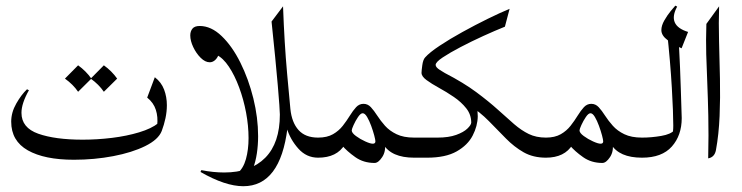

<svg xmlns="http://www.w3.org/2000/svg" viewBox="-20 -556 2618 677"><path d="M82 -237.8Q55.7 -191.4 55.7 -158.2Q55.7 -105.5 115 -84.5Q174.3 -63.5 272 -63.5Q322.3 -63.5 374.5 -69.8Q426.8 -76.2 470.5 -89.4Q514.2 -102.5 538.6 -122.1L534.2 -113.8Q537.6 -143.6 529.5 -168.7Q521.5 -193.8 499 -211.9L525.9 -283.7Q548.8 -266.1 558.6 -240.2Q568.4 -214.4 568.4 -185.1Q568.4 -162.6 563.5 -139.4Q558.6 -116.2 550.3 -94.2Q538.6 -64 492.2 -41Q445.8 -18.1 379.2 -5.4Q312.5 7.3 240.7 7.3Q136.7 7.3 78.1 -25.9Q19.5 -59.1 19.5 -127Q19.5 -159.7 37.4 -190.9Q55.2 -222.2 75.2 -241.2ZM255.4 -325.7Q283.2 -305.7 302.2 -278.8L255.4 -232.4Q237.8 -258.3 209 -278.8ZM346.2 -325.7Q374 -305.7 393.1 -278.8L346.2 -232.4Q328.6 -258.3 299.8 -278.8Z M978 -533.7Q980.5 -466.8 983.9 -409.9Q987.3 -353 992.4 -296.1Q997.6 -239.3 1003.9 -171.9Q1008.8 -124 1032.7 -97.4Q1056.6 -70.8 1101.6 -70.8Q1126 -70.8 1126 -35.6Q1126 0 1101.6 0Q1060.5 0 1032 -32Q1003.4 -64 991.2 -104L993.7 -105Q968.3 100.6 837.9 100.6Q774.4 100.6 687 50.3L689.9 43.9Q731.9 52.2 770.5 52.2Q863.8 52.2 915.3 0.2Q966.8 -51.8 966.8 -152.3Q966.8 -168.9 959.5 -255.1Q952.1 -341.3 937.5 -480ZM684.1 -464.4Q724.6 -464.4 761.7 -428.7Q798.8 -393.1 827.6 -335.2Q856.4 -277.3 873.3 -209.2Q890.1 -141.1 890.1 -75.7Q890.1 -44.4 885.7 -15.1Q881.3 14.2 872.1 38.1Q866.2 53.2 854.7 53.7Q843.3 54.2 817.4 54.7Q837.9 38.1 847.2 4.9Q856.4 -28.3 856.4 -69.3Q856.4 -112.3 847.7 -158.9Q838.9 -205.6 823.2 -247.8Q807.6 -290 787.1 -320.8Q766.6 -351.6 743.2 -362.8L753.4 -369.1Q747.1 -351.6 738.3 -344Q729.5 -336.4 719.7 -336.4Q703.6 -336.4 687.7 -352.1Q671.9 -367.7 661.4 -389.9Q650.9 -412.1 650.9 -431.2Q650.9 -445.3 658.4 -454.8Q666 -464.4 684.1 -464.4Z M1261.7 -189.9Q1276.9 -189.9 1287.8 -178Q1298.8 -166 1310.3 -148.2Q1321.8 -130.4 1337.6 -112.5Q1353.5 -94.7 1378.2 -82.8Q1402.8 -70.8 1440.4 -70.8Q1463.4 -70.8 1463.4 -35.6Q1463.4 0 1440.4 0Q1359.9 0 1331.1 -47.9L1336.9 -51.3Q1341.3 -22.5 1327.6 -2Q1314 18.6 1300.8 18.6Q1261.7 18.6 1232.7 -2Q1203.6 -22.5 1185.5 -43.9L1195.8 -46.4Q1168 0 1101.6 0Q1082.5 0 1082.5 -35.6Q1082.5 -70.8 1101.6 -70.8Q1133.3 -70.8 1154.1 -82.8Q1174.8 -94.7 1188.7 -112.5Q1202.6 -130.4 1213.6 -148.2Q1224.6 -166 1235.6 -178Q1246.6 -189.9 1261.7 -189.9ZM1220.2 -96.2Q1220.2 -87.4 1235.1 -76.4Q1250 -65.4 1267.8 -57.4Q1285.6 -49.3 1294.4 -49.3Q1303.7 -49.3 1303.7 -57.6Q1303.7 -62.5 1299.6 -78.4Q1295.4 -94.2 1288.8 -112.3Q1282.2 -130.4 1274.4 -143.6Q1266.6 -156.7 1258.8 -156.7Q1251.5 -156.7 1242.4 -143.3Q1233.4 -129.9 1226.8 -115.2Q1220.2 -100.6 1220.2 -96.2Z M1776.9 -524.9 1760.3 -461.9Q1726.1 -448.2 1684.3 -429.2Q1642.6 -410.2 1604.2 -390.1Q1565.9 -370.1 1541 -353.5Q1516.1 -336.9 1516.1 -327.1Q1516.1 -318.8 1531 -309.3Q1545.9 -299.8 1568.1 -286.6Q1590.3 -273.4 1612.5 -254.6Q1634.8 -235.8 1649.7 -209.2Q1664.6 -182.6 1664.6 -146Q1664.1 -111.8 1646.7 -78.1Q1629.4 -44.4 1590.3 -22.2Q1551.3 0 1485.8 0H1440.4Q1421.4 0 1421.4 -35.6Q1421.4 -70.8 1440.4 -70.8H1522.5Q1562 -70.8 1588.4 -80.3Q1614.7 -89.8 1627.9 -102.5Q1641.1 -115.2 1641.6 -123.5Q1641.6 -151.9 1624 -174.1Q1606.4 -196.3 1580.3 -214.1Q1554.2 -231.9 1527.8 -246.3Q1501.5 -260.7 1483.9 -273.7Q1466.3 -286.6 1466.3 -299.3Q1466.3 -306.2 1469 -325.9Q1471.7 -345.7 1479 -353.5Q1494.6 -371.1 1530.3 -394.8Q1565.9 -418.5 1610.6 -443.1Q1655.3 -467.8 1699.5 -489.5Q1743.7 -511.2 1776.9 -524.9ZM1549.8 -297.9Q1614.7 -264.2 1659.2 -231.2Q1703.6 -198.2 1735.4 -169.4Q1767.1 -140.6 1792.7 -118.4Q1818.4 -96.2 1844.5 -83.5Q1870.6 -70.8 1905.3 -70.8Q1914.1 -70.8 1920.7 -62.3Q1927.2 -53.7 1927.2 -35.2Q1927.2 -15.6 1920.2 -7.8Q1913.1 0 1905.3 0Q1859.9 0 1826.4 -19Q1793 -38.1 1764.2 -67.4Q1735.4 -96.7 1703.9 -128.9Q1672.4 -161.1 1630.9 -187.5Z M2064.9 -189.9Q2080.1 -189.9 2091.1 -178Q2102.1 -166 2113.5 -148.2Q2125 -130.4 2140.9 -112.5Q2156.7 -94.7 2181.4 -82.8Q2206.1 -70.8 2243.7 -70.8Q2266.6 -70.8 2266.6 -35.6Q2266.6 0 2243.7 0Q2163.1 0 2134.3 -47.9L2140.1 -51.3Q2144.5 -22.5 2130.9 -2Q2117.2 18.6 2104 18.6Q2064.9 18.6 2035.9 -2Q2006.8 -22.5 1988.8 -43.9L1999 -46.4Q1971.2 0 1904.8 0Q1885.7 0 1885.7 -35.6Q1885.7 -70.8 1904.8 -70.8Q1936.5 -70.8 1957.3 -82.8Q1978 -94.7 1991.9 -112.5Q2005.9 -130.4 2016.8 -148.2Q2027.8 -166 2038.8 -178Q2049.8 -189.9 2064.9 -189.9ZM2023.4 -96.2Q2023.4 -87.4 2038.3 -76.4Q2053.2 -65.4 2071 -57.4Q2088.9 -49.3 2097.7 -49.3Q2106.9 -49.3 2106.9 -57.6Q2106.9 -62.5 2102.8 -78.4Q2098.6 -94.2 2092 -112.3Q2085.4 -130.4 2077.6 -143.6Q2069.8 -156.7 2062 -156.7Q2054.7 -156.7 2045.7 -143.3Q2036.6 -129.9 2030 -115.2Q2023.4 -100.6 2023.4 -96.2Z M2331.5 -450.2 2373 -418.5Q2378.9 -304.7 2380.6 -241Q2382.3 -177.2 2383.8 -139.6Q2383.8 -78.6 2348.9 -39.3Q2314 0 2243.7 0Q2223.6 0 2223.6 -35.6Q2223.6 -70.8 2243.7 -70.8Q2276.9 -70.8 2311.3 -76.7Q2345.7 -82.5 2358.4 -97.7L2351.1 -81.1Q2352.1 -85.4 2353 -93.5Q2354 -101.6 2354 -113.3Q2354 -157.7 2348.9 -246.8Q2343.8 -335.9 2331.5 -450.2ZM2361.3 -536.1 2367.7 -532.7Q2331.5 -466.3 2406.2 -443.4L2383.3 -385.7Q2356.4 -397.9 2334.2 -414.3Q2312 -430.7 2312 -449.7Q2312 -465.8 2322.5 -484.1Q2333 -502.4 2345 -517.1Q2356.9 -531.7 2361.3 -536.1Z M2470.7 -471.7 2515.6 -533.7Q2513.7 -476.1 2515.4 -410.9Q2517.1 -345.7 2518.6 -278.3Q2520 -210.9 2517.3 -146.5Q2514.6 -82 2504.4 -26.4Q2499.5 -1.5 2477.1 2.4Q2479 -83.5 2477.5 -147.5Q2476.1 -211.4 2473.9 -263.4Q2471.7 -315.4 2470.2 -364.7Q2468.8 -414.1 2470.7 -471.7Z"/></svg>

Font: Lateef Light
Style: Regular
Weight: 300
Designer: SIL International
Foundry: SIL International
Version: Version 4.200